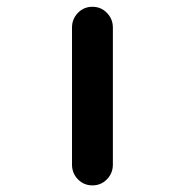

<svg xmlns="http://www.w3.org/2000/svg" viewBox="-20 -568 540 569"><path d="M193.4 -80.1V-486.3Q193.4 -511.7 210.9 -529.8Q228.5 -547.9 253.9 -547.9Q279.3 -547.9 296.9 -529.8Q314.5 -511.7 314.5 -486.3V-80.1Q314.5 -54.7 296.9 -36.6Q279.3 -18.6 253.9 -18.6Q228.5 -18.6 210.9 -36.6Q193.4 -54.7 193.4 -80.1Z"/></svg>

Font: Rounded-X Mgen+ 1mn medium
Style: Regular
Weight: 500
Designer: [Source Han Sans]
Ryoko NISHIZUKA  (kana & ideographs); Paul D. Hunt (Latin, Greek & Cyrillic); Wenlong ZHANG  (bopomofo
Version: Version 1.059.20150602